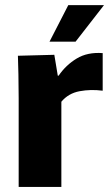

<svg xmlns="http://www.w3.org/2000/svg" viewBox="-20 -741 445 761"><path d="M54 0V-351.2Q54 -406.7 53 -445.9Q52 -485.2 51 -520L195.3 -523.8L209 -441.2H212.5Q241.2 -483.3 284.2 -509.2Q327.2 -535 387 -530.5V-381.5Q340 -387.7 295.7 -379.5Q251.3 -371.3 223.2 -337.8V0ZM176.2 -575.8 250.7 -720.7H392.2L279.5 -575.8Z"/></svg>

Font: Murecho Thin
Style: Regular
Weight: 100
Designer: Neil Summerour
Foundry: Positype
Version: Version 1.010